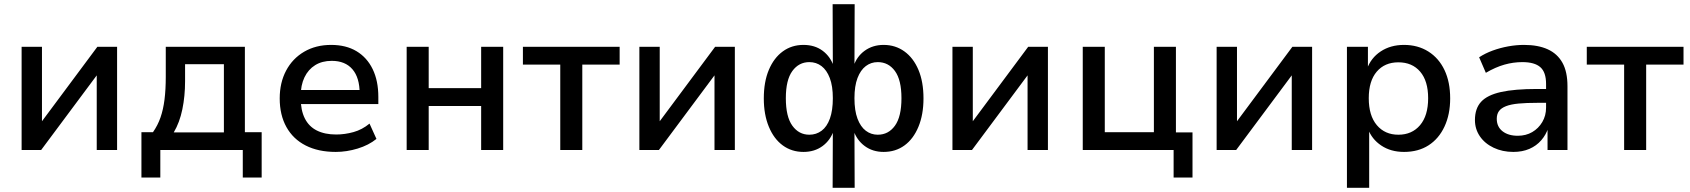

<svg xmlns="http://www.w3.org/2000/svg" viewBox="-20 -715 8054 915"><path d="M83 0V-492H180V-117H165L444 -492H538V0H441V-376H456L176 0Z M654 131V-85H709Q732 -118 745 -155.5Q758 -193 764 -240.5Q770 -288 770 -349V-492H1147V-85H1227V131H1137V0H744V131ZM808 -84H1047V-409H862V-328Q862 -257 849 -194Q836 -131 808 -84Z M1580 9Q1497 9 1437 -21.5Q1377 -52 1345 -109.5Q1313 -167 1313 -246Q1313 -321 1343.5 -378.5Q1374 -436 1429.5 -468.5Q1485 -501 1558 -501Q1629 -501 1679 -471Q1729 -441 1756 -385.5Q1783 -330 1783 -253V-219H1395V-286H1711L1694 -269Q1694 -345 1659.5 -385Q1625 -425 1561 -425Q1515 -425 1482 -404.5Q1449 -384 1431 -346.5Q1413 -309 1413 -257V-248Q1413 -190 1432.5 -151Q1452 -112 1490 -93Q1528 -74 1582 -74Q1623 -74 1664.5 -85.5Q1706 -97 1741 -126L1774 -53Q1737 -23 1684.5 -7Q1632 9 1580 9Z M1918 0V-492H2023V-295H2273V-492H2378V0H2273V-210H2023V0Z M2650 0V-407H2472V-492H2933V-407H2755V0Z M3027 0V-492H3124V-117H3109L3388 -492H3482V0H3385V-376H3400L3120 0Z M3948 180 3949 -95H3954Q3938 -47 3900 -19Q3862 9 3809 9Q3753 9 3710.5 -22Q3668 -53 3644 -111Q3620 -169 3620 -246Q3620 -325 3644 -382Q3668 -439 3710.5 -470Q3753 -501 3809 -501Q3863 -501 3900.5 -473Q3938 -445 3954 -397H3949L3948 -695H4053L4052 -397H4047Q4062 -445 4100.5 -473Q4139 -501 4191 -501Q4247 -501 4290 -470Q4333 -439 4357 -382Q4381 -325 4381 -246Q4381 -169 4357 -111Q4333 -53 4290.5 -22Q4248 9 4191 9Q4139 9 4101 -19Q4063 -47 4047 -95H4052L4053 180ZM3837 -73Q3870 -73 3895.5 -92Q3921 -111 3935 -150Q3949 -189 3949 -247Q3949 -305 3934.5 -343Q3920 -381 3895 -400Q3870 -419 3837 -419Q3787 -419 3756 -376.5Q3725 -334 3725 -247Q3725 -159 3756 -116Q3787 -73 3837 -73ZM4163 -73Q4214 -73 4245 -116Q4276 -159 4276 -247Q4276 -334 4245 -376.5Q4214 -419 4163 -419Q4131 -419 4106 -400Q4081 -381 4066.5 -343Q4052 -305 4052 -247Q4052 -188 4066.5 -149.5Q4081 -111 4106 -92Q4131 -73 4163 -73Z M4519 0V-492H4616V-117H4601L4880 -492H4974V0H4877V-376H4892L4612 0Z M5573 131V0H5140V-492H5245V-85H5479V-492H5584V-84H5663V131Z M5778 0V-492H5875V-117H5860L6139 -492H6233V0H6136V-376H6151L5871 0Z M6399 180V-492H6499V-385H6494Q6513 -439 6560 -470Q6607 -501 6671 -501Q6737 -501 6787 -469.5Q6837 -438 6864 -381Q6891 -324 6891 -246Q6891 -170 6864 -112Q6837 -54 6788 -22.5Q6739 9 6671 9Q6608 9 6562.5 -21.5Q6517 -52 6499 -102H6505V180ZM6644 -73Q6709 -73 6747.5 -118.5Q6786 -164 6786 -247Q6786 -329 6748 -373.5Q6710 -418 6644 -418Q6579 -418 6541 -373.5Q6503 -329 6503 -247Q6503 -164 6541.5 -118.5Q6580 -73 6644 -73Z M7192 9Q7140 9 7098 -11Q7056 -31 7032.5 -65.5Q7009 -100 7009 -143Q7009 -198 7038.5 -230Q7068 -262 7133 -276.5Q7198 -291 7305 -291H7363V-225H7308Q7254 -225 7217 -221.5Q7180 -218 7157 -209Q7134 -200 7123.5 -185.5Q7113 -171 7113 -149Q7113 -111 7140.5 -89.5Q7168 -68 7213 -68Q7252 -68 7282 -85.5Q7312 -103 7330 -133.5Q7348 -164 7348 -202V-315Q7348 -371 7320.5 -395Q7293 -419 7235 -419Q7192 -419 7149.5 -407Q7107 -395 7061 -368L7029 -442Q7058 -461 7093.5 -474Q7129 -487 7167.5 -494Q7206 -501 7243 -501Q7310 -501 7356 -480Q7402 -459 7426 -416Q7450 -373 7450 -304V0H7355V-107H7359Q7348 -73 7325 -46.5Q7302 -20 7268.5 -5.5Q7235 9 7192 9Z M7720 0V-407H7542V-492H8003V-407H7825V0Z"/></svg>

Font: NunitoSans_10ptSemiBold
Style: Regular
Weight: 600
Designer: Vernon Adams
Foundry: Vernon Adams
Version: Version 3.101;gftools[0.9.27]